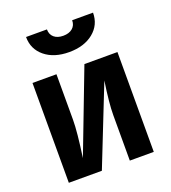

<svg xmlns="http://www.w3.org/2000/svg" viewBox="-142 -890 884 994"><g transform="rotate(-20 300.0 -392.5)"><path d="M66 0V-550H198V-300Q198 -233 178 -95L352 -550H534V0H402V-250Q402 -316 420 -435L248 0ZM116 -785H231Q231 -757 249.5 -741Q268 -725 300 -725Q332 -725 351 -741Q370 -757 370 -785H485Q485 -718 434 -676.5Q383 -635 300 -635Q217 -635 166.5 -676.5Q116 -718 116 -785Z"/></g></svg>

Font: JetBrains Mono Extra Bold
Style: Regular
Weight: 800
Monospace: yes
Designer: Philipp Nurullin, Konstantin Bulenkov
Foundry: JetBrains
Version: 2.002